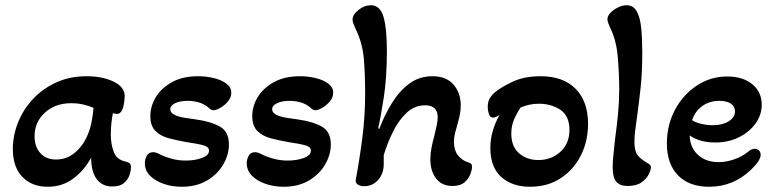

<svg xmlns="http://www.w3.org/2000/svg" viewBox="-20 -700 2967 733"><path d="M162 13Q102 13 65.5 -24.5Q29 -62 29 -132Q29 -182 48.5 -231.5Q68 -281 105 -321Q142 -361 194 -385Q246 -409 311 -409Q371 -409 413.5 -388.5Q456 -368 456 -333Q456 -324 454 -309.5Q452 -295 449 -286Q446 -278 440.5 -271.5Q435 -265 426 -265Q422 -265 411 -268Q407 -247 405 -227Q403 -207 403 -187Q403 -149 414.5 -119.5Q426 -90 460 -83Q469 -81 474.5 -77Q480 -73 480 -60Q480 -49 474.5 -32Q469 -15 453.5 -1.5Q438 12 409 12Q370 12 349 -16.5Q328 -45 328 -98Q301 -49 259.5 -18Q218 13 162 13ZM194 -91Q234 -91 264.5 -116Q295 -141 312 -179Q323 -203 329 -231.5Q335 -260 337 -288Q320 -296 298 -301Q276 -306 252 -306Q191 -306 151.5 -270Q112 -234 112 -180Q112 -140 134 -115.5Q156 -91 194 -91Z M674 13Q637 13 605 2Q573 -9 553 -29Q533 -49 533 -77Q533 -92 540.5 -105.5Q548 -119 565 -119Q574 -119 584 -114Q602 -104 630 -95.5Q658 -87 689 -87Q724 -87 751 -97Q778 -107 778 -125Q778 -139 757.5 -145Q737 -151 689 -158Q656 -164 625 -172Q594 -180 574 -199.5Q554 -219 554 -257Q554 -294 574.5 -328.5Q595 -363 636 -386Q677 -409 736 -409Q767 -409 796 -402Q825 -395 844 -381Q863 -367 863 -346Q863 -328 850.5 -313Q838 -298 821.5 -288.5Q805 -279 794 -279Q786 -279 775 -290Q758 -304 737.5 -309.5Q717 -315 697 -315Q667 -315 648.5 -306Q630 -297 630 -283Q630 -270 645.5 -262Q661 -254 684 -250.5Q707 -247 728 -244Q786 -236 820 -216.5Q854 -197 854 -148Q854 -110 832.5 -72.5Q811 -35 770.5 -11Q730 13 674 13Z M1063 13Q1026 13 994 2Q962 -9 942 -29Q922 -49 922 -77Q922 -92 929.5 -105.5Q937 -119 954 -119Q963 -119 973 -114Q991 -104 1019 -95.5Q1047 -87 1078 -87Q1113 -87 1140 -97Q1167 -107 1167 -125Q1167 -139 1146.5 -145Q1126 -151 1078 -158Q1045 -164 1014 -172Q983 -180 963 -199.5Q943 -219 943 -257Q943 -294 963.5 -328.5Q984 -363 1025 -386Q1066 -409 1125 -409Q1156 -409 1185 -402Q1214 -395 1233 -381Q1252 -367 1252 -346Q1252 -328 1239.5 -313Q1227 -298 1210.5 -288.5Q1194 -279 1183 -279Q1175 -279 1164 -290Q1147 -304 1126.5 -309.5Q1106 -315 1086 -315Q1056 -315 1037.5 -306Q1019 -297 1019 -283Q1019 -270 1034.5 -262Q1050 -254 1073 -250.5Q1096 -247 1117 -244Q1175 -236 1209 -216.5Q1243 -197 1243 -148Q1243 -110 1221.5 -72.5Q1200 -35 1159.5 -11Q1119 13 1063 13Z M1370 11Q1356 11 1346 4.5Q1336 -2 1338 -13Q1353 -93 1363.5 -175.5Q1374 -258 1374 -342Q1374 -416 1369 -476Q1364 -536 1337 -591Q1332 -602 1329 -610Q1326 -618 1326 -625Q1326 -644 1348.5 -662Q1371 -680 1396 -680Q1431 -680 1444 -636Q1457 -592 1457 -506Q1457 -403 1445 -326.5Q1433 -250 1424 -210L1428 -208Q1448 -261 1476.5 -307Q1505 -353 1543 -381Q1581 -409 1631 -409Q1684 -409 1711.5 -377Q1739 -345 1739 -298Q1739 -278 1735 -259.5Q1731 -241 1726 -224Q1721 -208 1717 -191.5Q1713 -175 1713 -158Q1713 -127 1728 -107.5Q1743 -88 1768 -80Q1775 -78 1778.5 -74.5Q1782 -71 1782 -62Q1782 -53 1776 -36Q1770 -19 1754 -4.5Q1738 10 1707 10Q1667 10 1645 -18.5Q1623 -47 1623 -92Q1623 -114 1627.5 -137Q1632 -160 1638 -181Q1643 -202 1647 -220.5Q1651 -239 1651 -252Q1651 -298 1603 -298Q1563 -298 1532.5 -269.5Q1502 -241 1480.5 -197.5Q1459 -154 1445 -108V-74Q1445 -37 1423.5 -13Q1402 11 1370 11Z M2004 13Q1935 13 1893.5 -24.5Q1852 -62 1852 -135Q1852 -169 1861.5 -201Q1871 -233 1887 -261Q1871 -251 1863 -251Q1851 -251 1846.5 -264.5Q1842 -278 1842 -291Q1842 -314 1851.5 -327.5Q1861 -341 1870 -348Q1891 -366 1936 -387.5Q1981 -409 2044 -409Q2130 -409 2177.5 -361Q2225 -313 2225 -227Q2225 -160 2197 -105.5Q2169 -51 2119.5 -19Q2070 13 2004 13ZM2035 -89Q2085 -89 2119.5 -120.5Q2154 -152 2154 -204Q2154 -258 2119 -281Q2084 -304 2038 -304Q2017 -304 2000 -300Q1983 -296 1968 -290Q1954 -270 1943 -245Q1932 -220 1932 -190Q1932 -140 1962 -114.5Q1992 -89 2035 -89Z M2376 10Q2347 10 2333 -6Q2319 -22 2319 -62Q2319 -81 2322 -111Q2325 -141 2329 -176Q2335 -219 2339.5 -266Q2344 -313 2344 -356Q2344 -417 2338.5 -482.5Q2333 -548 2308 -597Q2299 -617 2299 -626Q2299 -639 2310.5 -651Q2322 -663 2339 -671.5Q2356 -680 2372 -680Q2398 -680 2411 -656.5Q2424 -633 2428 -592.5Q2432 -552 2432 -500Q2432 -421 2425.5 -363Q2419 -305 2413 -261Q2409 -232 2405.5 -206Q2402 -180 2402 -159Q2402 -124 2413.5 -108.5Q2425 -93 2451 -78Q2458 -74 2461.5 -70.5Q2465 -67 2465 -60Q2465 -52 2457 -35Q2449 -18 2429.5 -4Q2410 10 2376 10Z M2687 13Q2611 13 2568.5 -30.5Q2526 -74 2526 -152Q2526 -223 2557 -281Q2588 -339 2640.5 -373.5Q2693 -408 2756 -408Q2816 -408 2852 -378.5Q2888 -349 2888 -300Q2888 -261 2864 -228Q2840 -195 2800 -175.5Q2760 -156 2711 -156Q2651 -156 2613 -183Q2614 -137 2644.5 -109Q2675 -81 2723 -81Q2752 -81 2782.5 -91.5Q2813 -102 2835 -120Q2849 -132 2861 -132Q2871 -132 2877.5 -125.5Q2884 -119 2884 -109Q2884 -87 2846 -51Q2779 13 2687 13ZM2702 -222Q2738 -222 2762 -237Q2786 -252 2786 -275Q2786 -294 2770 -304.5Q2754 -315 2726 -315Q2689 -315 2661.5 -295.5Q2634 -276 2622 -241Q2636 -232 2658 -227Q2680 -222 2702 -222Z"/></svg>

Font: Akaya Telivigala
Style: Regular
Weight: 400
Designer: Vaishnavi Murthy Yerkadithaya, Juan Luis Blanco Aristondo
Version: Version 1.002; ttfautohint (v1.8.3)